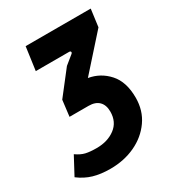

<svg xmlns="http://www.w3.org/2000/svg" viewBox="-201 -616 856 935"><g transform="rotate(-30 226.5 -148.0)"><path d="M146 214Q92 214 51 202Q10 190 -27 162L26 63Q53 82 77 87.5Q101 93 138 93Q200 93 242 61.5Q284 30 284 -28Q284 -65 264 -85Q244 -105 206 -105H99L110 -195L212 -326L260 -365Q266 -370 264.5 -375Q263 -380 255 -380H68L86 -510H452L439 -412L271 -224Q336 -213 380.5 -163.5Q425 -114 425 -25Q425 47 387 101Q349 155 286 184.5Q223 214 146 214Z"/></g></svg>

Font: Finlandica
Style: Bold Italic
Weight: 700
Italic angle: -8°
Designer: Niklas Ekholm, Juho Hiilivirta, Jaakko Suomalainen
Foundry: Helsinki Type Studio
Version: Version 1.064; ttfautohint (v1.8.4.7-5d5b)